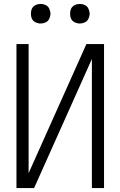

<svg xmlns="http://www.w3.org/2000/svg" viewBox="-20 -960 615 980"><path d="M64 0V-735H126V-76L421 -735H483H511V0H449V-659L154 0H92ZM188 -840Q174 -840 161.5 -846Q149 -852 143 -864Q138 -875 138 -886V-894Q138 -905 143 -916Q149 -928 161.5 -934Q174 -940 188 -940Q201 -940 213.5 -934Q226 -928 231.5 -915.5Q237 -903 238 -890Q237 -877 231.5 -864.5Q226 -852 213.5 -846Q201 -840 188 -840ZM388 -840Q374 -840 361.5 -846Q349 -852 343 -864Q338 -875 338 -886V-894Q338 -905 343 -916Q349 -928 361.5 -934Q374 -940 388 -940Q401 -940 413.5 -934Q426 -928 431.5 -915.5Q437 -903 438 -890Q437 -877 431.5 -864.5Q426 -852 413.5 -846Q401 -840 388 -840Z"/></svg>

Font: Jozsika Light
Style: Regular
Weight: 300
Monospace: yes
Designer: Belleve Invis
Foundry: Belleve Invis
Version: 2.1.0